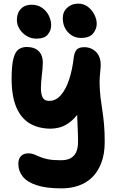

<svg xmlns="http://www.w3.org/2000/svg" viewBox="-20 -777 651 1058"><path d="M320 261Q234 261 181.5 243.5Q129 226 105 195.5Q81 165 81 126Q81 98 95.5 83Q110 68 137 68Q154 68 167.5 73.5Q181 79 199 87Q217 95 244 100.5Q271 106 315 106Q350 106 370.5 94Q391 82 400.5 59.5Q410 37 410 5Q410 -32 408.5 -61.5Q407 -91 406 -120Q405 -149 403.5 -181Q402 -213 402 -253L449 -218Q428 -172 404 -142.5Q380 -113 355 -96.5Q330 -80 305.5 -74Q281 -68 260 -68Q193 -68 144.5 -96.5Q96 -125 70 -186Q44 -247 44 -343Q44 -417 54 -454.5Q64 -492 82.5 -505Q101 -518 126 -518Q159 -518 178.5 -506.5Q198 -495 207 -475.5Q216 -456 216 -432Q215 -398 210.5 -361.5Q206 -325 205.5 -293Q205 -261 214.5 -241Q224 -221 251 -221Q288 -221 316 -253.5Q344 -286 361.5 -340.5Q379 -395 386 -458Q390 -490 402.5 -503.5Q415 -517 445 -517Q465 -517 482 -509.5Q499 -502 512 -488Q525 -474 531 -452Q537 -430 534 -400Q528 -350 529 -311.5Q530 -273 534 -239.5Q538 -206 543.5 -171.5Q549 -137 553 -94.5Q557 -52 557 5Q557 70 539 118.5Q521 167 489.5 198.5Q458 230 414.5 245.5Q371 261 320 261ZM426 -568Q384 -568 355 -599Q326 -630 326 -677Q326 -712 350.5 -734.5Q375 -757 410 -757Q442 -757 464.5 -739.5Q487 -722 500 -696.5Q513 -671 513 -646Q513 -617 493 -592.5Q473 -568 426 -568ZM181 -564Q151 -564 126.5 -579Q102 -594 87.5 -617.5Q73 -641 73 -667Q73 -705 95 -728Q117 -751 153 -751Q188 -751 212.5 -733.5Q237 -716 249.5 -690Q262 -664 262 -639Q262 -610 243.5 -587Q225 -564 181 -564Z"/></svg>

Font: Shantell Sans Light
Style: Bold
Weight: 700
Version: Version 1.011;[c5ecc13dd]